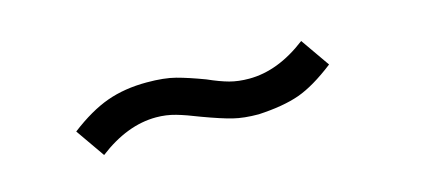

<svg xmlns="http://www.w3.org/2000/svg" viewBox="-26 -431 608 276"><g transform="rotate(-15 278.0 -293.0)"><path d="M193 -336Q219 -336 236 -331.5Q253 -327 277 -318Q295 -310 308 -306.5Q321 -303 337 -303Q380 -303 423 -336L453 -293Q422 -269 398 -260.5Q374 -252 337 -250Q315 -250 299 -254Q283 -258 256 -268Q236 -276 222 -280Q208 -284 193 -284Q150 -284 107 -251L77 -294Q107 -317 133.5 -326.5Q160 -336 193 -336Z"/></g></svg>

Font: Bellota
Style: Italic
Weight: 400
Italic angle: -7.5°
Designer: Kemie Guaida
Foundry: Kemie Guaida
Version: Version 4.001